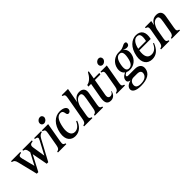

<svg xmlns="http://www.w3.org/2000/svg" viewBox="237 -2017 3551 3551"><g transform="rotate(-45 2012.5 -241.5)"><path d="M127 -387 222 0H262L424 -309L482 0H522L734 -395C765 -452 788 -469 833 -479V-500H652V-479C715 -469 725 -452 694 -395L557 -137L518 -386C508 -450 526 -469 593 -479V-500H345V-479C390 -469 406 -450 414 -386L417 -366L294 -133L229 -388C213 -451 227 -469 290 -479V-500H48V-479C93 -469 112 -451 127 -387Z M777 0H995V-21C950 -31 940 -50 951 -114L1019 -500H855V-479C900 -469 910 -450 899 -386L851 -114C840 -50 822 -31 777 -21ZM919 -631C912 -592 937 -561 976 -561C1014 -561 1051 -592 1058 -631C1064 -669 1039 -700 1001 -700C962 -700 925 -669 919 -631Z M1219 16C1334 16 1407 -61 1444 -166L1423 -171C1381 -77 1323 -46 1268 -46C1180 -46 1148 -139 1170 -261C1196 -407 1244 -485 1319 -485C1421 -485 1358 -370 1428 -370C1454 -370 1477 -390 1482 -420C1491 -469 1443 -516 1335 -516C1205 -516 1093 -414 1060 -228C1031 -61 1114 16 1219 16Z M1460 0H1678V-21C1633 -31 1623 -50 1634 -114L1669 -313C1699 -413 1750 -468 1809 -468C1858 -468 1870 -432 1852 -333L1813 -114C1802 -50 1784 -31 1739 -21V0H1957V-21C1912 -31 1902 -50 1913 -114L1959 -374C1975 -465 1931 -516 1846 -516C1775 -516 1723 -480 1692 -414H1687L1738 -700H1574V-679C1619 -669 1629 -650 1618 -586L1534 -114C1523 -50 1505 -31 1460 -21Z M2151 16C2216 16 2267 -31 2280 -104H2270C2264 -74 2234 -49 2201 -49C2159 -49 2137 -74 2149 -140L2207 -465H2350L2359 -500H2213L2241 -660H2220C2176 -576 2114 -511 2042 -500L2036 -464H2106L2052 -160C2028 -23 2076 16 2151 16Z M2311 0H2529V-21C2484 -31 2474 -50 2485 -114L2553 -500H2389V-479C2434 -469 2444 -450 2433 -386L2385 -114C2374 -50 2356 -31 2311 -21ZM2453 -631C2446 -592 2471 -561 2510 -561C2548 -561 2585 -592 2592 -631C2598 -669 2573 -700 2535 -700C2496 -700 2459 -669 2453 -631Z M2734 217C2905 217 2998 157 3016 54C3032 -37 2974 -88 2874 -88H2698C2674 -88 2666 -99 2668 -112C2670 -122 2678 -134 2699 -145L2721 -156C2745 -145 2772 -139 2801 -139C2898 -139 3003 -206 3025 -330C3038 -405 3014 -459 2970 -489V-491C3000 -481 3019 -469 3046 -469C3088 -469 3106 -486 3112 -516C3117 -546 3104 -562 3078 -562C3028 -562 3004 -516 2920 -516H2875C2779 -516 2673 -447 2651 -322C2639 -251 2661 -199 2700 -169L2686 -162C2628 -134 2609 -100 2604 -68C2598 -38 2607 -3 2664 4L2663 7C2610 21 2555 50 2545 104C2534 167 2591 217 2734 217ZM2648 90C2657 39 2695 5 2748 5H2838C2911 5 2936 37 2928 84C2917 145 2863 187 2759 187C2686 187 2635 162 2648 90ZM2747 -321C2769 -445 2813 -486 2869 -486C2924 -486 2949 -444 2929 -333C2907 -208 2864 -169 2807 -169C2753 -169 2728 -210 2747 -321Z M3233 16C3338 16 3414 -46 3465 -179L3446 -183C3403 -83 3342 -56 3284 -56C3191 -56 3153 -128 3176 -272H3474C3512 -429 3453 -516 3327 -516C3217 -516 3099 -425 3065 -233C3037 -76 3109 16 3233 16ZM3182 -307C3210 -433 3265 -486 3322 -486C3391 -486 3415 -443 3386 -307Z M3473 0H3691V-21C3646 -31 3636 -50 3647 -114L3683 -319C3713 -416 3762 -468 3820 -468C3869 -468 3881 -432 3863 -333L3825 -114C3814 -50 3796 -31 3751 -21V0H3969V-21C3924 -31 3914 -50 3925 -114L3970 -374C3986 -465 3942 -516 3857 -516C3786 -516 3734 -480 3704 -414H3700L3715 -500H3551V-479C3596 -469 3606 -450 3595 -386L3547 -114C3536 -50 3518 -31 3473 -21Z"/></g></svg>

Font: RL Madena Oblique
Style: Regular
Weight: 400
Italic angle: -10°
Designer: I Kadek Wantara Putra
Foundry: Roughlines ID
Version: Version 1.000;Glyphs 3.1.2 (3151)